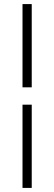

<svg xmlns="http://www.w3.org/2000/svg" viewBox="-20 -795 266 945"><path d="M136.2 -774.9V-365.2H90.8V-774.9ZM136.2 -279.8V129.9H90.8V-279.8Z"/></svg>

Font: Rawline Light
Style: Regular
Weight: 300
Designer: Matt McInerney, Pablo Impallari, Rodrigo Fuenzalida
Foundry: Matt McInerney, Pablo Impallari, Rodrigo Fuenzalida
Version: Version 4.020;PS 004.020;hotconv 1.0.88;makeotf.lib2.5.64775